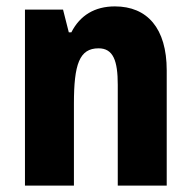

<svg xmlns="http://www.w3.org/2000/svg" viewBox="-20 -580 597 600"><path d="M339 -560C276 -560 230 -532 203 -479H195L177 -550H58V0H211V-256C211 -379 228 -429 288 -429C334 -429 348 -390 348 -315V0H501V-360C501 -492 440 -560 339 -560Z"/></svg>

Font: Noto Sans Myanmar UI Condensed ExtraBold
Style: Regular
Weight: 800
Width: 3
Designer: Monotype Design Team
Foundry: Monotype Imaging Inc.
Version: Version 2.103